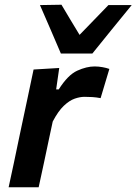

<svg xmlns="http://www.w3.org/2000/svg" viewBox="-20 -792 577 812"><path d="M16.5 0Q28 -54 39 -104.5Q49.5 -154.5 62.5 -217L73 -266.5Q84 -318.5 96.5 -377Q109 -435.5 122 -498L230.5 -504.5L217.5 -414H228.5Q267 -475 306.5 -493Q346 -511 380 -511Q396.5 -511 413.2 -508Q430 -505 442.5 -500.5L405.5 -377Q386.5 -380.5 370.5 -381.5Q354.5 -382.5 337 -382.5Q318.5 -382.5 296 -374.8Q273.5 -367 249.8 -344.5Q226 -322 203 -278L188.5 -210.5Q176.5 -153.5 166 -104Q155.5 -54.5 143.5 0ZM237.5 -565.5Q215.5 -616.5 193.5 -668Q171.5 -719.5 149 -770.5L240 -772Q258.5 -740.5 277.8 -708.5Q297 -676.5 316.5 -644.5Q347.5 -676.5 378 -708Q408.5 -739 438.5 -770.5H537Q494.5 -718.5 453.2 -667.8Q412 -617 370.5 -565.5Z"/></svg>

Font: Heraclito SemiBold
Style: Italic
Weight: 600
Italic angle: -12°
Designer: Kostas Bartsokas (font) & Cristiano Sobral (main changes)
Foundry: Kostas Bartsokas (font) & Cristiano Sobral (main changes)
Version: Version 1.00;July 8, 2020;FontCreator 13.0.0.2655 64-bit